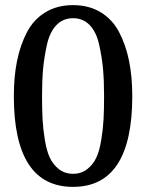

<svg xmlns="http://www.w3.org/2000/svg" viewBox="-20 -729 570 749"><path d="M34 -354Q34 -430 46.5 -491.5Q59 -553 85 -603Q111 -653 157 -681Q203 -709 265 -709Q327 -709 373 -681Q419 -653 445 -603Q471 -553 483.5 -491.5Q496 -430 496 -354Q496 0 265 0Q34 0 34 -354ZM386 -354Q386 -414 382 -459Q378 -504 367 -554Q356 -604 330 -631Q304 -658 265 -658Q226 -658 200 -631Q174 -604 163 -554Q152 -504 148 -459Q144 -414 144 -354Q144 -302 146 -264Q148 -226 155 -183Q162 -140 174.5 -113.5Q187 -87 210 -69Q233 -51 265 -51Q297 -51 320 -69Q343 -87 355.5 -113.5Q368 -140 375 -183Q382 -226 384 -264Q386 -302 386 -354Z"/></svg>

Font: Marmelad
Style: Regular
Weight: 400
Designer: Manvel Shmavonyan
Foundry: Cyreal
Version: Version 1.001;PS 001.001;hotconv 1.0.88;makeotf.lib2.5.64775